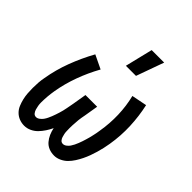

<svg xmlns="http://www.w3.org/2000/svg" viewBox="-211 -885 1021 1021"><g transform="rotate(45 300.0 -374.0)"><path d="M141 8Q121 8 103 1Q85 -6 71.5 -19.5Q58 -33 50.5 -51Q43 -69 38.5 -88Q34 -107 32.5 -126.5Q31 -146 31 -166.5Q31 -187 32.5 -207.5Q34 -228 38 -248Q50 -320 76.5 -390.5Q103 -461 140 -528L217 -491Q183 -430 159.5 -365.5Q136 -301 125 -236Q123 -224 121.5 -212.5Q120 -201 119 -189Q118 -177 117.5 -165.5Q117 -154 117 -142.5Q117 -131 119 -119.5Q121 -108 124 -97.5Q127 -87 134 -78Q141 -69 153 -69Q163 -69 173 -76.5Q183 -84 189.5 -93Q196 -102 201 -112.5Q206 -123 210 -133Q214 -143 217.5 -153.5Q221 -164 224.5 -175Q228 -186 230.5 -196.5Q233 -207 235 -217.5Q237 -228 239 -238.5Q241 -249 243 -260L256 -338H344L331 -260Q329 -249 327 -238.5Q325 -228 324 -217.5Q323 -207 322.5 -196.5Q322 -186 321 -175.5Q320 -165 320.5 -154.5Q321 -144 321 -133.5Q321 -123 323 -113Q325 -103 328 -93.5Q331 -84 337.5 -76.5Q344 -69 355 -69Q365 -69 375 -76.5Q385 -84 391 -93Q397 -102 402 -112Q407 -122 411 -132.5Q415 -143 418.5 -153Q422 -163 425 -173.5Q428 -184 431 -194.5Q434 -205 436 -215.5Q438 -226 440.5 -236.5Q443 -247 444 -258Q455 -323 453 -387Q451 -451 436 -511L522 -528Q537 -461 540 -389.5Q543 -318 531 -246Q528 -227 523.5 -207.5Q519 -188 513.5 -169Q508 -150 501 -131Q494 -112 485 -93.5Q476 -75 464.5 -57Q453 -39 438.5 -24.5Q424 -10 404.5 -1Q385 8 366 8Q344 8 325.5 0.5Q307 -7 294 -22Q281 -37 273 -55.5Q265 -74 261 -94Q252 -75 240.5 -57.5Q229 -40 214.5 -25Q200 -10 180.5 -1Q161 8 141 8ZM298 -600 336 -756H430L374 -600Z"/></g></svg>

Font: Iosevka HT Medium Extended
Style: Italic
Weight: 500
Width: 7
Italic angle: -9°
Monospace: yes
Designer: Belleve Invis
Foundry: Belleve Invis
Version: Version 32.3.0; ttfautohint (v1.8.4)